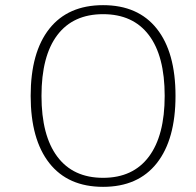

<svg xmlns="http://www.w3.org/2000/svg" viewBox="-20 -722 759 745"><path d="M380 -702Q516 -702 588.5 -610.5Q661 -519 661 -350Q661 -181 588.5 -89Q516 3 380 3Q244 3 171.5 -89Q99 -181 99 -350Q99 -519 171.5 -610.5Q244 -702 380 -702ZM380 -667Q264 -667 202.5 -586Q141 -505 141 -350Q141 -196 202.5 -114Q264 -32 380 -32Q496 -32 557.5 -114Q619 -196 619 -350Q619 -505 557.5 -586Q496 -667 380 -667Z"/></svg>

Font: Alexandria ExtraLight
Style: Regular
Weight: 250
Designer: Mohamed Gaber
Foundry: Kief Type Foundry
Version: Version 5.100